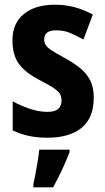

<svg xmlns="http://www.w3.org/2000/svg" viewBox="-20 -576 447 817"><path d="M379 -161Q379 -74 327 -32Q275 10 183 10Q139 10 103.5 2.5Q68 -5 34 -21V-145Q66 -127 105.5 -113.5Q145 -100 182 -100Q213 -100 227.5 -112.5Q242 -125 242 -148Q242 -160 237.5 -171.5Q233 -183 214.5 -197Q196 -211 153 -233Q91 -264 62 -302Q33 -340 33 -405Q33 -477 81.5 -516.5Q130 -556 214 -556Q256 -556 295 -546Q334 -536 375 -514L335 -408Q305 -424 279 -435.5Q253 -447 218 -447Q168 -447 168 -408Q168 -396 173.5 -386Q179 -376 197 -363.5Q215 -351 254 -330Q289 -311 317.5 -289Q346 -267 362.5 -236.5Q379 -206 379 -161ZM276 71Q248 145 206 221H122V208Q126 190 131 163.5Q136 137 140.5 110Q145 83 147 61H276Z"/></svg>

Font: Noto Sans Gurmukhi UI Condensed
Style: Bold
Weight: 700
Width: 3
Designer: Jelle Bosma - Monotype Design Team
Foundry: Monotype Imaging Inc.
Version: Version 2.004; ttfautohint (v1.8.4.7-5d5b)